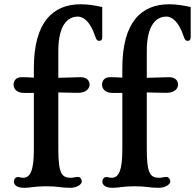

<svg xmlns="http://www.w3.org/2000/svg" viewBox="-20 -878 919 905"><path d="M45.4 -22.5C45.4 -11.2 52.7 7.3 94.7 7.3C122.1 7.3 144 0 196.3 0C257.3 0 265.1 7.3 311 7.3C342.8 7.3 365.7 -9.3 365.7 -22.5C365.7 -32.7 358.4 -43.9 347.7 -43.9C333 -43.9 325.7 -40 314 -40C272 -40 254.9 -58.6 254.9 -174.3V-442.4C292 -441.9 317.4 -440.4 347.2 -440.4C388.7 -440.4 402.3 -462.9 402.3 -479C402.3 -492.2 395 -514.2 359.4 -514.2C345.2 -514.2 303.2 -512.7 254.9 -511.2V-637.7C254.9 -753.9 295.4 -799.8 347.2 -799.8C371.6 -799.8 404.8 -779.3 428.7 -706.5C434.6 -688.5 439.5 -685.5 448.2 -685.5C456.1 -685.5 461.9 -689.5 461.9 -703.1V-844.7C426.3 -853 392.1 -857.9 360.4 -857.9C231 -857.9 139.6 -775.9 139.6 -556.6V-512.2C122.6 -513.2 96.7 -514.2 81.1 -514.2C55.2 -514.2 43.9 -496.6 43.9 -479C43.9 -465.8 52.2 -439.9 94.7 -439.9C106.9 -439.5 123 -439.9 139.6 -440.4V-174.3C139.6 -76.2 124 -40 88.4 -40C81.1 -40 72.3 -43.5 64 -43.5C52.7 -43.5 45.4 -32.7 45.4 -22.5ZM462.4 -22.5C462.4 -11.2 469.7 7.3 511.7 7.3C539.1 7.3 561 0 613.3 0C674.3 0 682.1 7.3 728 7.3C759.8 7.3 782.7 -9.3 782.7 -22.5C782.7 -32.7 775.4 -43.9 764.6 -43.9C750 -43.9 742.7 -40 731 -40C689 -40 671.9 -58.6 671.9 -174.3V-442.4C709 -441.9 734.4 -440.4 764.2 -440.4C805.7 -440.4 819.3 -462.9 819.3 -479C819.3 -492.2 812 -514.2 776.4 -514.2C762.2 -514.2 720.2 -512.7 671.9 -511.2V-637.7C671.9 -753.9 712.4 -799.8 764.2 -799.8C788.6 -799.8 821.8 -779.3 845.7 -706.5C851.6 -688.5 856.4 -685.5 865.2 -685.5C873 -685.5 878.9 -689.5 878.9 -703.1V-844.7C843.3 -853 809.1 -857.9 777.3 -857.9C647.9 -857.9 556.6 -775.9 556.6 -556.6V-512.2C539.6 -513.2 513.7 -514.2 498 -514.2C472.2 -514.2 460.9 -496.6 460.9 -479C460.9 -465.8 469.2 -439.9 511.7 -439.9C523.9 -439.5 540 -439.9 556.6 -440.4V-174.3C556.6 -76.2 541 -40 505.4 -40C498 -40 489.3 -43.5 481 -43.5C469.7 -43.5 462.4 -32.7 462.4 -22.5Z"/></svg>

Font: Stoke
Style: Regular
Weight: 400
Designer: Nicole Fally
Foundry: Nicole Fally
Version: Version 1.002